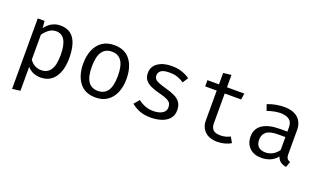

<svg xmlns="http://www.w3.org/2000/svg" viewBox="-85 -1198 3247 1940"><g transform="rotate(20 1538.5 -228.0)"><path d="M344.6 -551.3Q416.4 -551.3 459.2 -516.4Q502.1 -481.5 521 -418.2Q540 -354.9 540 -270.3Q540 -188.7 517.2 -124.9Q494.4 -61 448.2 -24.6Q402.1 11.8 331.8 11.8Q243.1 11.8 189.2 -50.8V206.7L103.1 217.4V-540H176.4L183.6 -464.6Q213.3 -506.2 254.4 -528.7Q295.4 -551.3 344.6 -551.3ZM324.1 -482.1Q279.5 -482.1 245.1 -455.1Q210.8 -428.2 189.2 -395.4V-127.7Q210.3 -96.4 242.3 -78.2Q274.4 -60 312.8 -60Q380 -60 413.8 -111.3Q447.7 -162.6 447.7 -270.8Q447.7 -482.1 324.1 -482.1Z M924.1 -551.3Q1038.5 -551.3 1096.9 -474.9Q1155.4 -398.5 1155.4 -270.3Q1155.4 -187.7 1128.7 -124.1Q1102.1 -60.5 1050.3 -24.4Q998.5 11.8 923.1 11.8Q808.7 11.8 749.7 -65.1Q690.8 -142.1 690.8 -269.2Q690.8 -352.3 717.4 -416.2Q744.1 -480 796.2 -515.6Q848.2 -551.3 924.1 -551.3ZM924.1 -481Q854.4 -481 818.7 -429.2Q783.1 -377.4 783.1 -269.2Q783.1 -162.1 818.2 -110.5Q853.3 -59 923.1 -59Q992.8 -59 1027.9 -110.8Q1063.1 -162.6 1063.1 -270.3Q1063.1 -377.9 1028.2 -429.5Q993.3 -481 924.1 -481Z M1517.4 -59.5Q1580 -59.5 1615.9 -82.6Q1651.8 -105.6 1651.8 -145.1Q1651.8 -169.2 1642.8 -187.2Q1633.8 -205.1 1606.2 -219.7Q1578.5 -234.4 1521 -248.7Q1465.1 -262.6 1423.8 -280.8Q1382.6 -299 1359.7 -328.2Q1336.9 -357.4 1336.9 -404.1Q1336.9 -472.3 1393.8 -511.8Q1450.8 -551.3 1542.1 -551.3Q1607.2 -551.3 1655.6 -533.8Q1704.1 -516.4 1737.9 -491.8L1700 -433.3Q1669.7 -454.4 1632.6 -467.9Q1595.4 -481.5 1543.1 -481.5Q1479.5 -481.5 1452.8 -461.8Q1426.2 -442.1 1426.2 -410.8Q1426.2 -386.7 1439.2 -371Q1452.3 -355.4 1483.6 -343.1Q1514.9 -330.8 1569.7 -315.9Q1622.6 -301.5 1662.1 -282.1Q1701.5 -262.6 1723.3 -231Q1745.1 -199.5 1745.1 -149.2Q1745.1 -91.8 1712.3 -56.2Q1679.5 -20.5 1627.4 -4.4Q1575.4 11.8 1517.4 11.8Q1444.1 11.8 1392.6 -9.5Q1341 -30.8 1306.2 -61L1355.4 -117.9Q1387.2 -91.8 1428.5 -75.6Q1469.7 -59.5 1517.4 -59.5Z M2377.9 -27.2Q2350.3 -8.7 2310.8 1.5Q2271.3 11.8 2233.3 11.8Q2146.2 11.8 2099 -33.8Q2051.8 -79.5 2051.8 -151.3V-473.3H1927.7V-540H2051.8V-662.6L2137.9 -672.8V-540H2324.6L2314.4 -473.3H2137.9V-152.3Q2137.9 -107.2 2161.8 -83.6Q2185.6 -60 2241 -60Q2271.3 -60 2296.9 -67.2Q2322.6 -74.4 2344.6 -85.6Z M2951.3 -117.9Q2951.3 -85.1 2962.1 -70.3Q2972.8 -55.4 2995.4 -48.7L2974.4 11.8Q2939.5 7.2 2913.3 -10.5Q2887.2 -28.2 2875.4 -64.1Q2846.2 -26.7 2802.3 -7.4Q2758.5 11.8 2706.2 11.8Q2625.1 11.8 2578.5 -33.8Q2531.8 -79.5 2531.8 -154.9Q2531.8 -238.5 2596.9 -283.1Q2662.1 -327.7 2785.1 -327.7H2864.6V-372.8Q2864.6 -431.3 2830.5 -455.6Q2796.4 -480 2735.9 -480Q2709.2 -480 2673.3 -473.6Q2637.4 -467.2 2595.4 -452.3L2572.8 -517.4Q2622.1 -535.9 2665.9 -543.6Q2709.7 -551.3 2749.2 -551.3Q2849.7 -551.3 2900.5 -504.1Q2951.3 -456.9 2951.3 -376.9ZM2728.2 -53.8Q2768.2 -53.8 2804.4 -74.1Q2840.5 -94.4 2864.6 -130.3V-269.2H2786.7Q2697.4 -269.2 2660.8 -238.5Q2624.1 -207.7 2624.1 -155.9Q2624.1 -53.8 2728.2 -53.8Z"/></g></svg>

Font: FiraCode Nerd Font
Style: Regular
Weight: 400
Designer: Carrois Corporate, Edenspiekermann AG, Nikita Prokopov
Foundry: Carrois Corporate, Edenspiekermann AG, Nikita Prokopov
Version: Version 6.002;Nerd Fonts 2.1.0